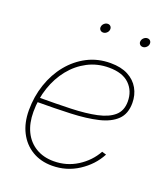

<svg xmlns="http://www.w3.org/2000/svg" viewBox="-132 -798 781 898"><g transform="rotate(20 258.5 -348.5)"><path d="M230.5 7.8Q173.8 7.8 131.1 -18.1Q88.4 -43.9 64.7 -90.6Q41 -137.2 41 -199.7Q41 -268.1 61.8 -329.1Q82.5 -390.1 120.6 -436.8Q158.7 -483.4 210.7 -510.3Q262.7 -537.1 325.7 -537.1Q377.9 -537.1 413.1 -518.6Q448.2 -500 466.3 -468Q484.4 -436 484.4 -396Q484.4 -341.8 453.1 -311.8Q421.9 -281.7 365.2 -268.3Q308.6 -254.9 230.5 -251.7Q152.3 -248.5 58.1 -248.5V-271Q149.4 -271 223.6 -273.4Q297.9 -275.9 351.1 -287.4Q404.3 -298.8 433.1 -324.2Q461.9 -349.6 461.9 -395Q461.9 -447.8 427.7 -481.2Q393.6 -514.6 325.7 -514.6Q268.1 -514.6 220 -489.5Q171.9 -464.4 137 -420.9Q102.1 -377.4 82.8 -320.6Q63.5 -263.7 63.5 -199.7Q63.5 -143.1 83.7 -101.6Q104 -60.1 141.8 -37.4Q179.7 -14.6 230.5 -14.6Q294.9 -14.6 347.7 -47.9Q400.4 -81.1 429.7 -133.8L451.2 -127.4Q420.4 -68.8 361.3 -30.5Q302.2 7.8 230.5 7.8ZM439.9 -659.2Q430.2 -659.2 424.6 -666Q418.9 -672.9 420.9 -682.1Q422.4 -691.4 430.2 -698.2Q438 -705.1 447.8 -705.1Q457 -705.1 462.4 -698.5Q467.8 -691.9 466.3 -682.1Q464.8 -672.9 457 -666Q449.2 -659.2 439.9 -659.2ZM242.7 -659.2Q232.9 -659.2 227.3 -666Q221.7 -672.9 223.6 -682.1Q225.1 -691.4 232.9 -698.2Q240.7 -705.1 250.5 -705.1Q259.8 -705.1 265.1 -698.5Q270.5 -691.9 269 -682.1Q267.6 -672.9 259.8 -666Q252 -659.2 242.7 -659.2Z"/></g></svg>

Font: Inter 24pt Thin
Style: Italic
Weight: 250
Italic angle: -9.3988°
Version: Version 4.001;git-66647c0bb